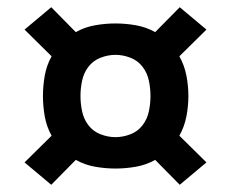

<svg xmlns="http://www.w3.org/2000/svg" viewBox="-20 -606 640 532"><path d="M478 -94 410 -163Q385 -149 356.5 -144Q328 -139 300 -139Q272 -139 243.5 -144Q215 -149 190 -163L122 -94L48 -156L123 -230Q109 -255 104 -283.5Q99 -312 99 -340Q99 -368 104 -396.5Q109 -425 123 -450L48 -524L122 -586L190 -517Q215 -531 243.5 -536Q272 -541 300 -541Q328 -541 356.5 -536Q385 -531 410 -517L478 -586L552 -524L477 -450Q491 -425 496.5 -396.5Q502 -368 502 -340Q502 -312 496.5 -283.5Q491 -255 477 -230L552 -156ZM300 -226Q321 -226 341.5 -234Q362 -242 375 -259Q388 -276 392.5 -297.5Q397 -319 397 -340Q397 -361 392.5 -382.5Q388 -404 375 -421Q362 -438 341.5 -446Q321 -454 300 -454Q279 -454 258.5 -446Q238 -438 225 -421Q212 -404 207.5 -382.5Q203 -361 203 -340Q203 -319 207.5 -297.5Q212 -276 225 -259Q238 -242 258.5 -234Q279 -226 300 -226Z"/></svg>

Font: Iosevka HT Extrabold Extended
Style: Regular
Weight: 800
Width: 7
Monospace: yes
Designer: Belleve Invis
Foundry: Belleve Invis
Version: Version 32.3.0; ttfautohint (v1.8.4)